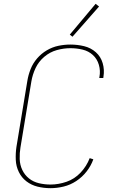

<svg xmlns="http://www.w3.org/2000/svg" viewBox="-20 -976 616 1004"><path d="M244 8Q278 8 313 -0.5Q348 -9 379 -29.5Q410 -50 433 -79.5Q456 -109 468 -143L449 -149Q433 -107 401.5 -73.5Q370 -40 328 -25.5Q286 -11 244 -11Q213 -11 183.5 -18Q154 -25 131.5 -43Q109 -61 96.5 -87.5Q84 -114 83 -144.5Q82 -175 87 -205L144 -550Q150 -586 166 -620Q182 -654 211.5 -679Q241 -704 277 -714Q313 -724 348 -724Q381 -724 412 -716.5Q443 -709 465.5 -688.5Q488 -668 497 -637Q506 -606 500 -574Q500 -571 499 -568H520L521 -575Q527 -611 517 -645.5Q507 -680 481 -703Q455 -726 420 -734.5Q385 -743 348 -743Q317 -743 285.5 -736.5Q254 -730 225 -713Q196 -696 174 -670.5Q152 -645 140 -614.5Q128 -584 123 -553L66 -208Q61 -174 62.5 -140Q64 -106 78.5 -76.5Q93 -47 118.5 -27.5Q144 -8 176.5 0Q209 8 244 8ZM359 -784 498 -942 480 -956 345 -795Z"/></svg>

Font: Iosevka Sparkle Thin
Style: Italic
Weight: 100
Italic angle: -9°
Designer: Belleve Invis
Foundry: Belleve Invis
Version: Version 4.5.0; ttfautohint (v1.8.3)